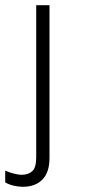

<svg xmlns="http://www.w3.org/2000/svg" viewBox="-54 -531 334 737"><path d="M136 75Q136 131 108.5 158.5Q81 186 34 186Q16 186 -2.5 181.5Q-21 177 -34 169V124Q-21 130 -2 135Q17 140 28 140Q54 140 69.5 126.5Q85 113 85 73V-511H136Z"/></svg>

Font: Chivo Thin
Style: Regular
Weight: 100
Designer: Hector Gatti
Foundry: Omnibus-Type
Version: Version 1.007